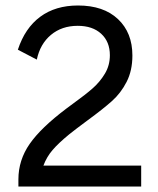

<svg xmlns="http://www.w3.org/2000/svg" viewBox="-20 -678 576 699"><path d="M222 -283 249 -303Q292 -334 318 -357Q344 -380 362 -410Q380 -440 380 -477Q380 -526 348.5 -555Q317 -584 263 -584Q205 -584 165.5 -551Q126 -518 114 -461L45 -497Q71 -576 126.5 -617Q182 -658 264 -658Q357 -658 409.5 -608.5Q462 -559 462 -476Q462 -421 441 -380Q420 -339 387.5 -310Q355 -281 299 -240Q257 -209 232 -189Q193 -157 171.5 -132Q150 -107 138 -75H494V1H47V-25Q47 -95 88 -154Q129 -213 222 -283Z"/></svg>

Font: Bellota
Style: Bold
Weight: 700
Designer: Kemie Guaida
Foundry: Kemie Guaida
Version: Version 4.001